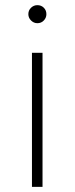

<svg xmlns="http://www.w3.org/2000/svg" viewBox="-20 -725 290 745"><path d="M104 -520H145V0H104ZM125 -705Q140 -705 150 -695Q160 -685 160 -670Q160 -656 150 -645.5Q140 -635 125 -635Q111 -635 100.5 -645.5Q90 -656 90 -670Q90 -685 100.5 -695Q111 -705 125 -705Z"/></svg>

Font: Alexandria ExtraLight
Style: Regular
Weight: 250
Designer: Mohamed Gaber
Foundry: Kief Type Foundry
Version: Version 5.100